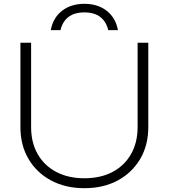

<svg xmlns="http://www.w3.org/2000/svg" viewBox="-20 -974 884 1006"><path d="M143 -308Q143 -227 177.5 -166.5Q212 -106 275 -73Q338 -40 422 -40Q507 -40 569.5 -73Q632 -106 666.5 -166.5Q701 -227 701 -308V-750H757V-308Q757 -213 714.5 -141Q672 -69 597 -28.5Q522 12 422 12Q323 12 247.5 -28.5Q172 -69 129.5 -141Q87 -213 87 -308V-750H143ZM598 -816H547Q537 -860 506 -884.5Q475 -909 422 -909Q369 -909 338 -884.5Q307 -860 297 -816H246Q258 -881 305 -917.5Q352 -954 422 -954Q492 -954 539 -917.5Q586 -881 598 -816Z"/></svg>

Font: Unbounded ExtraLight
Style: Regular
Weight: 250
Designer: Luke Prowse, Jean-Baptiste Morizot, Fátima Lázaro, Florian Runge
Foundry: NaN
Version: Version 1.701;gftools[0.9.28.dev5+ged2979d]